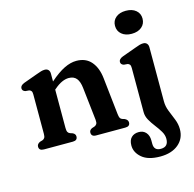

<svg xmlns="http://www.w3.org/2000/svg" viewBox="-130 -843 1221 1209"><g transform="rotate(-15 480.5 -238.5)"><path d="M237 -449.5V-398.5Q290 -445 332 -465.5Q374 -486 411.5 -486Q473 -486 507.8 -445.5Q542.5 -405 550 -337L576.5 -96Q578.5 -78 582.5 -69.8Q586.5 -61.5 596 -58L612 -53Q632.5 -43 632.5 -26Q632.5 0 601.5 0H411Q380.5 0 380.5 -26.5Q380.5 -42.5 398 -51L415 -56.5Q424.5 -60 430 -68.5Q435.5 -77 433.5 -96L409.5 -309.5Q405 -352 387.8 -373Q370.5 -394 337.5 -394Q316 -394 292.2 -383.2Q268.5 -372.5 241.5 -349L237 -345.5V-95.5Q237 -76.5 241.8 -68.2Q246.5 -60 256 -56.5L272.5 -51Q290 -42.5 290 -26.5Q290 0 259.5 0H71Q39.5 0 39.5 -26Q39.5 -43.5 60 -53L77 -58Q86.5 -61.5 91.2 -69.5Q96 -77.5 96 -95.5V-352Q96 -367.5 91.2 -374Q86.5 -380.5 77.5 -383L53 -385Q33.5 -391 33.5 -408Q33.5 -426.5 60.5 -437L149 -469Q168 -476 180.5 -479.8Q193 -483.5 205 -483.5Q220.5 -483.5 228.8 -474.2Q237 -465 237 -449.5ZM794 -560Q753.5 -560 729 -580.8Q704.5 -601.5 704.5 -635.5Q704.5 -669 729 -689.5Q753.5 -710 794 -710Q835 -710 859.5 -689.5Q884 -669 884 -635.5Q884 -601.5 859.5 -580.8Q835 -560 794 -560ZM879 -96.5Q879 -63.5 892 -31.5Q905 0.5 918 32.8Q931 65 931 98Q931 159 886.8 196Q842.5 233 768 233Q689.5 233 649.2 198.8Q609 164.5 609 119Q609 84.5 627 66.8Q645 49 675.5 49Q704.5 49 721.8 68.5Q739 88 739 120V142Q739 187.5 784 187Q833 187 833 134.5Q833 110 818.8 86Q804.5 62 785.5 37.5Q766.5 13 752.2 -12.2Q738 -37.5 738 -64.5V-352Q738 -367.5 733.2 -374Q728.5 -380.5 719.5 -383L695 -385Q675.5 -391 675.5 -408Q675.5 -426.5 702.5 -437L791 -469Q810.5 -476.5 823 -480Q835.5 -483.5 846.5 -483.5Q862 -483.5 870.5 -474.2Q879 -465 879 -449.5Z"/></g></svg>

Font: Fraunces 9pt Soft SemiBold
Style: Regular
Weight: 600
Version: Version 1.000;[b76b70a41]